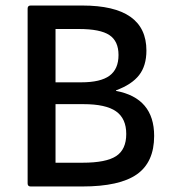

<svg xmlns="http://www.w3.org/2000/svg" viewBox="-20 -675 620 695"><path d="M91 0Q80 0 80 -11V-644Q80 -655 91 -655H278Q510 -655 510 -492Q510 -437 483.5 -403Q457 -369 400 -348V-346Q538 -320 538 -183Q538 -88 475.5 -44Q413 0 278 0ZM181 -377H274Q344 -377 376.5 -401Q409 -425 409 -476Q409 -526 376 -548Q343 -570 266 -570H181ZM181 -86H279Q364 -86 400.5 -110Q437 -134 437 -190Q437 -246 400 -272Q363 -298 282 -298H181Z"/></svg>

Font: Sofia Sans SemiBold
Style: Regular
Weight: 600
Designer: Botio Nikoltchev, Ani Petrova
Foundry: lettersoup
Version: Version 4.101; ttfautohint (v1.8.4.7-5d5b)